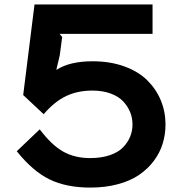

<svg xmlns="http://www.w3.org/2000/svg" viewBox="-20 -830 817 861"><path d="M722.2 -272Q722.2 -227.5 709.7 -186.5Q697.3 -145.5 670.4 -109.4Q643.6 -73.2 604.7 -46.4Q565.9 -19.5 509.5 -4.2Q453.1 11.2 384.8 11.2Q277.8 11.2 202.4 -25.4Q127 -62 55.2 -151.9L158.2 -250Q211.9 -178.7 263.9 -149.9Q315.9 -121.1 383.8 -121.1Q434.1 -121.1 472.2 -134Q510.3 -147 531.7 -169.2Q553.2 -191.4 563.7 -217.3Q574.2 -243.2 574.2 -272Q574.2 -300.3 564 -326.2Q553.7 -352.1 533.2 -374.5Q512.7 -397 476.8 -410.4Q440.9 -423.8 394 -423.8Q328.6 -423.8 276.9 -399.4Q225.1 -375 175.8 -317.9L84 -403.8L134.8 -810.1H664.1V-678.2H247.1L258.8 -664.1L248 -582L232.9 -518.1L233.9 -517.1Q292.5 -555.2 395 -555.2Q474.6 -555.2 538.1 -532Q601.6 -508.8 641.1 -469.2Q680.7 -429.7 701.4 -379.2Q722.2 -328.6 722.2 -272Z"/></svg>

Font: Sinkin Sans 600 SemiBold
Style: Regular
Weight: 600
Designer: Keith Bates
Foundry: K-Type
Version: Sinkin Sans (version 1.0)  by Keith Bates   •   © 2014   www